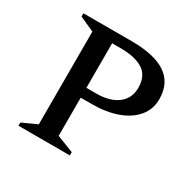

<svg xmlns="http://www.w3.org/2000/svg" viewBox="-129 -694 834 828"><g transform="rotate(30 288.5 -280.0)"><path d="M60 0V-16L133 -49V-511L60 -544V-560H301Q413 -560 471 -521.5Q529 -483 529 -402Q529 -352 498 -315Q467 -278 412.5 -258.5Q358 -239 287 -239H232V-49L316 -16V0ZM232 -510V-288H281Q348 -288 387 -317.5Q426 -347 426 -400Q426 -459 386.5 -484.5Q347 -510 275 -510Z"/></g></svg>

Font: Spectral SC Medium
Style: Regular
Weight: 500
Designer: Jean-Baptiste Levee
Foundry: Production Type
Version: Version 2.001